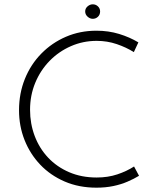

<svg xmlns="http://www.w3.org/2000/svg" viewBox="-20 -860 731 888"><path d="M623 -47Q600 -33 570 -20Q540 -7 504 0.5Q468 8 426 8Q345 8 279 -20.5Q213 -49 166 -98.5Q119 -148 93.5 -212.5Q68 -277 68 -350Q68 -428 95 -495Q122 -562 171 -612Q220 -662 285 -690Q350 -718 426 -718Q482 -718 531 -703Q580 -688 620 -664L599 -619Q564 -641 520 -656Q476 -671 427 -671Q364 -671 308 -646.5Q252 -622 209.5 -578.5Q167 -535 143 -477Q119 -419 119 -352Q119 -288 140.5 -231Q162 -174 202.5 -131Q243 -88 300 -63.5Q357 -39 427 -39Q479 -39 522.5 -53.5Q566 -68 600 -90ZM374 -807Q374 -821 385 -830.5Q396 -840 409 -840Q423 -840 433 -830.5Q443 -821 443 -807Q443 -792 433 -782.5Q423 -773 409 -773Q396 -773 385 -783Q374 -793 374 -807Z"/></svg>

Font: Josefin Sans Thin Light
Style: Regular
Weight: 300
Version: Version 2.000